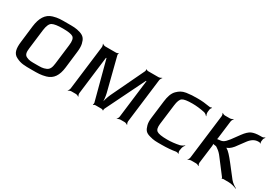

<svg xmlns="http://www.w3.org/2000/svg" viewBox="0 -1070 2329 1664"><g transform="rotate(30 1164.5 -238.0)"><path d="M545 -321C549 -353 549 -380 544 -402C534 -445 519 -467 477 -481C432 -495 407 -494 344 -494C281 -494 256 -495 207 -481C141 -462 110 -405 99 -321L79 -153C70 -82 79 -35 125 -14C172 10 206 10 282 10C343 10 371 10 419 -3C484 -21 515 -72 525 -153L545 -321ZM431 -140C426 -100 417 -74 389 -62C357 -48 336 -49 289 -49C242 -49 221 -48 193 -62C167 -74 164 -100 169 -140L193 -336C199 -381 211 -408 230 -419C250 -430 285 -435 336 -435C387 -435 422 -430 438 -419C455 -408 461 -381 455 -336L431 -140Z M1227 -20 1282 -464C1283 -473 1291 -488 1297 -493L1295 -495C1289 -490 1273 -484 1264 -484H1158C1153 -484 1144 -488 1142 -492L1139 -490C1141 -486 1140 -476 1138 -471L981 -142C966 -109 952 -64 950 -39H954C956 -64 952 -109 944 -141L860 -471C858 -476 861 -486 863 -489L860 -492C858 -488 847 -484 842 -484H731C722 -484 708 -490 704 -495L702 -493C706 -488 710 -473 709 -464L654 -20C653 -11 646 4 640 9L642 11C647 6 663 0 672 0H717C726 0 740 6 745 11L747 9C743 4 738 -11 739 -20L786 -402H791L894 -13C895 -8 893 2 890 5L893 8C896 4 906 0 911 0H974C979 0 989 4 990 8L993 5C992 2 992 -8 995 -13L1186 -402H1191L1144 -20C1143 -11 1136 4 1130 9L1132 11C1137 6 1153 0 1162 0H1205C1214 0 1228 6 1233 11L1235 9C1231 4 1226 -11 1227 -20Z M1739 -20 1743 -46C1744 -60 1755 -78 1762 -85L1760 -88C1752 -80 1732 -69 1719 -66C1677 -57 1637 -53 1598 -53C1545 -53 1510 -59 1495 -70C1479 -81 1474 -104 1478 -139L1503 -339C1508 -380 1518 -406 1534 -417C1550 -428 1583 -433 1634 -433C1674 -433 1716 -428 1758 -419C1770 -416 1784 -405 1789 -397L1792 -399C1787 -407 1782 -426 1784 -439L1787 -463C1788 -470 1795 -481 1799 -484L1797 -487C1792 -484 1779 -481 1772 -483C1733 -490 1693 -494 1653 -494C1602 -494 1584 -493 1540 -487C1499 -480 1479 -466 1454 -442C1428 -416 1415 -376 1409 -326L1387 -148C1383 -118 1384 -93 1390 -73C1401 -32 1416 -13 1458 -2C1502 11 1522 10 1581 10C1633 10 1679 6 1720 -1C1727 -2 1740 1 1743 5L1747 1C1742 -2 1739 -13 1739 -20Z M1870 0H1920C1929 0 1943 6 1948 11L1950 9C1946 4 1941 -11 1942 -20L1965 -201C1966 -209 1965 -223 1962 -227L1959 -224C1962 -220 1975 -217 1982 -217C1998 -216 2000 -213 2019 -199C2034 -188 2050 -172 2066 -150L2175 -7C2177 -5 2177 1 2177 3L2180 4C2181 3 2187 0 2189 0H2246C2273 0 2308 10 2326 19L2327 15C2310 7 2281 -13 2265 -33L2174 -150C2133 -203 2103 -235 2084 -245C2080 -247 2075 -250 2072 -250L2071 -246C2075 -246 2082 -249 2086 -251C2109 -260 2133 -282 2157 -318L2203 -380C2229 -415 2259 -433 2293 -433H2303C2307 -433 2313 -429 2314 -427L2318 -430C2316 -432 2313 -438 2313 -443L2316 -467C2317 -475 2325 -487 2329 -491L2327 -494C2322 -490 2309 -484 2301 -484H2284C2247 -484 2219 -479 2199 -470C2177 -460 2156 -440 2133 -409L2075 -330C2057 -307 2042 -292 2029 -285C2017 -279 2003 -276 1985 -275C1979 -275 1970 -273 1966 -270L1969 -267C1972 -270 1975 -281 1975 -287L1997 -464C1998 -473 2006 -488 2012 -493L2010 -495C2004 -490 1988 -484 1979 -484H1929C1920 -484 1906 -490 1902 -495L1900 -493C1904 -488 1908 -473 1907 -464L1852 -20C1851 -11 1844 4 1838 9L1840 11C1845 6 1861 0 1870 0Z"/></g></svg>

Font: Gamestation Storm Oblique 
Style: Italic
Weight: 400
Designer: Jonas Hecksher
Foundry: Jonas Hecksher, Playtypeª, e-types AS
Version: Version 1.003